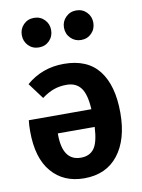

<svg xmlns="http://www.w3.org/2000/svg" viewBox="-89 -851 687 928"><g transform="rotate(-10 254.0 -387.0)"><path d="M475 -266Q475 -135 416 -59.5Q357 16 249 16Q148 16 89 -53Q30 -122 30 -253Q30 -285 33 -307H340Q336 -381 312 -412.5Q288 -444 242 -444Q208 -444 179.5 -434Q151 -424 120 -401L62 -479Q140 -546 246 -546Q362 -546 418.5 -473Q475 -400 475 -266ZM341 -220H160V-213Q161 -85 250 -85Q293 -85 315 -114.5Q337 -144 341 -220ZM215 -718Q215 -687 194.5 -666Q174 -645 143 -645Q112 -645 91.5 -666Q71 -687 71 -718Q71 -748 91.5 -769Q112 -790 143 -790Q174 -790 194.5 -769Q215 -748 215 -718ZM422 -718Q422 -687 401.5 -666Q381 -645 350 -645Q320 -645 299 -666Q278 -687 278 -718Q278 -748 299 -769Q320 -790 350 -790Q381 -790 401.5 -769Q422 -748 422 -718Z"/></g></svg>

Font: Fira Sans Condensed SemiBold
Style: Regular
Weight: 600
Width: 3
Designer: bBox Type GmbH & Carrois Corporate GbR & Edenspiekermann AG
Foundry: bBox Type GmbH & Carrois Corporate GbR & Edenspiekermann AG
Version: Version 4.301